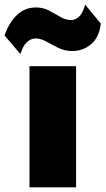

<svg xmlns="http://www.w3.org/2000/svg" viewBox="-64 -804 453 824"><path d="M62.5 0V-520H262.5V0ZM23.5 -572 -44.5 -652Q-23.5 -710.5 10.5 -741.2Q44.5 -772 89.5 -772Q121.5 -772 146.8 -758.5Q172 -745 194.8 -731.5Q217.5 -718 241.5 -718Q261 -718 276.5 -733.8Q292 -749.5 301.5 -784L368.5 -703Q362 -644.5 327.5 -614.8Q293 -585 246.5 -585Q214 -585 186.5 -598.5Q159 -612 135 -625.5Q111 -639 88.5 -639Q70 -639 52.5 -624Q35 -609 23.5 -572Z"/></svg>

Font: Geologica Thin Roman Black
Style: Regular
Weight: 900
Version: Version 1.010;gftools[0.9.28]